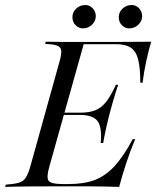

<svg xmlns="http://www.w3.org/2000/svg" viewBox="-38 -735 614 755"><path d="M-17.7 0 -15.3 -8.9Q18.5 -11.3 36.3 -16.5Q54 -21.8 63.3 -36.3Q72.6 -50.8 80.6 -78.2L196 -492.7Q204 -521 202.8 -535.5Q201.6 -550 186.7 -555.6Q171.8 -561.3 139.5 -562.1L141.9 -571Q163.7 -570.2 200 -570.2Q236.3 -570.2 286.3 -570.2Q327.4 -570.2 365.3 -570.2Q403.2 -570.2 437.1 -570.2Q471 -570.2 500.8 -570.6Q530.6 -571 556.5 -571Q545.2 -532.3 536.7 -492.7Q528.2 -453.2 522.6 -409.7H513.7Q513.7 -468.5 505.2 -501.2Q496.8 -533.9 476.2 -547.6Q455.6 -561.3 418.5 -561.3H291.1L155.6 -78.2Q143.5 -36.3 153.6 -23.8Q163.7 -11.3 206.5 -11.3H233.1Q292.7 -11.3 335.1 -27.4Q377.4 -43.5 412.9 -82.3Q448.4 -121 483.9 -187.9H493.5Q472.6 -137.1 457.7 -91.5Q442.7 -46 430.6 0Q409.7 -0.8 387.5 -1.2Q365.3 -1.6 341.1 -2Q316.9 -2.4 290.3 -2.4Q263.7 -2.4 234.7 -2.4Q150.8 -2.4 87.5 -2Q24.2 -1.6 -17.7 0ZM186.3 -283.1 188.7 -291.9H353.2L350.8 -283.1ZM358.1 -172.6Q363.7 -234.7 345.6 -258.9Q327.4 -283.1 275 -283.1L277.4 -291.9Q313.7 -291.9 337.5 -301.6Q361.3 -311.3 379.8 -335.1Q398.4 -358.9 417.7 -401.6H426.6Q424.2 -393.5 417.7 -374.2Q411.3 -354.8 404.8 -331Q398.4 -307.3 392.7 -287.1Q389.5 -275 386.3 -260.9Q383.1 -246.8 379.4 -231.5Q375.8 -216.1 373 -201.2Q370.2 -186.3 367.7 -172.6ZM287.9 -623.4Q271.8 -623.4 259.3 -635.9Q246.8 -648.4 246.8 -667.7Q246.8 -687.1 261.7 -701.2Q276.6 -715.3 297.6 -715.3Q314.5 -715.3 326.6 -702.4Q338.7 -689.5 338.7 -671Q338.7 -652.4 323.8 -637.9Q308.9 -623.4 287.9 -623.4ZM470.2 -623.4Q453.2 -623.4 441.1 -635.9Q429 -648.4 429 -667.7Q429 -687.1 444 -701.2Q458.9 -715.3 479.8 -715.3Q496.8 -715.3 508.9 -702.4Q521 -689.5 521 -671Q521 -652.4 506 -637.9Q491.1 -623.4 470.2 -623.4Z"/></svg>

Font: Playfair 144pt Light
Style: Italic
Weight: 300
Italic angle: -15.6°
Designer: Claus Eggers Sørensen
Foundry: Claus Eggers Sørensen
Version: Version 2.001;gftools[0.9.30]